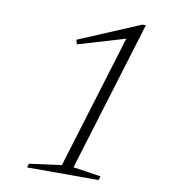

<svg xmlns="http://www.w3.org/2000/svg" viewBox="-78 -753 723 820"><g transform="rotate(10 283.0 -343.0)"><path d="M239 -35.5 424 -640.5 438 -621.5 212.5 -554.5 207 -573.5 473.5 -686H488.5L289.5 -35L410 -17L404.5 0H94.5L99.5 -17Z"/></g></svg>

Font: Newsreader 16pt 16pt Light
Style: Italic
Weight: 300
Italic angle: -17°
Version: Version 1.003